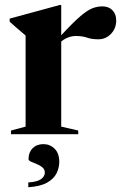

<svg xmlns="http://www.w3.org/2000/svg" viewBox="-20 -548 499 784"><path d="M398 -522Q424 -522 439.2 -506.2Q454.5 -490.5 454.5 -464.5Q454.5 -432 433.2 -409.8Q412 -387.5 381.5 -387.5Q354.5 -387.5 335.8 -394.2Q317 -401 290 -401Q258 -401 230 -378.5V-31L299.5 -15V0H25V-15L84.5 -31V-403Q74.5 -412 60.8 -423.2Q47 -434.5 19.5 -459.5V-472L223.5 -527.5H230V-404Q279 -457 308.5 -482Q338 -507 358 -514.5Q378 -522 398 -522ZM95.5 197Q133 194.5 148 183.2Q163 172 163 157Q163 143.5 153 135.2Q143 127 129.8 121.8Q116.5 116.5 106.5 112Q96.5 107.5 96.5 101.5Q96.5 74.5 113.2 57.5Q130 40.5 157 40.5Q184 40.5 203 59.2Q222 78 222 113Q222 137 210.8 159.8Q199.5 182.5 171.8 198Q144 213.5 95.5 216.5Z"/></svg>

Font: Newsreader Display SemiBold
Style: Regular
Weight: 600
Designer: Hugues Gentile
Foundry: Production Type
Version: Version 1.001